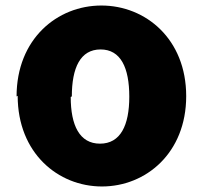

<svg xmlns="http://www.w3.org/2000/svg" viewBox="-20 -609 738 695"><path d="M44 -262C44 -55 190 66 349 66C508 66 654 -55 654 -261C654 -468 507 -589 347 -589C187 -589 40 -468 40 -260ZM240 -260C240 -364 271 -430 344 -430C417 -430 448 -364 448 -259C448 -155 416 -89 342 -89C268 -89 236 -155 236 -258Z"/></svg>

Font: GenEiGothic-pro-Heavy
Style: Bold
Weight: 900
Designer: Ryoko NISHIZUKA (kana & ideographs); Paul D. Hunt (Latin, Greek & Cyrillic); Wenlong ZHANG (bopomofo); Sandoll Communica
Foundry: Adobe Systems Incorporated; o_tamon
Version: Version 1.000.140830